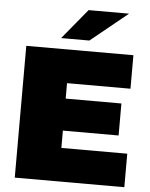

<svg xmlns="http://www.w3.org/2000/svg" viewBox="-60 -966 794 1016"><g transform="rotate(5 336.5 -458.5)"><path d="M57 0V-700H626V-522H289V-440H585V-270H289V-178H639V0ZM237 -757 369 -917H584L387 -757Z"/></g></svg>

Font: Montserrat Thin Black
Style: Regular
Weight: 900
Version: Version 9.000